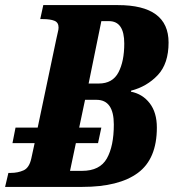

<svg xmlns="http://www.w3.org/2000/svg" viewBox="-41 -734 682 754"><path d="M-21 0 -8 -55H2Q29 -55 51.5 -65Q74 -75 82 -112L95 -172H8L20 -233H107L180 -580Q183 -596 186 -607Q189 -618 189 -626Q189 -646 172.5 -652.5Q156 -659 128 -659H117L129 -714H422Q621 -714 621 -567Q621 -484 578.5 -439Q536 -394 474 -378L473 -374Q519 -365 547 -328.5Q575 -292 575 -233Q575 -110 500.5 -55Q426 0 282 0ZM347 -406Q401 -406 424 -449.5Q447 -493 447 -563Q447 -651 387 -651H357L307 -406ZM281 -63Q351 -63 378.5 -111.5Q406 -160 406 -245Q406 -342 338 -342H293L270 -233H357L344 -172H257L234 -63Z"/></svg>

Font: Noto Serif Condensed ExtraBold
Style: Italic
Weight: 800
Width: 3
Italic angle: -12°
Designer: Monotype Design Team
Foundry: Monotype Imaging Inc.
Version: Version 2.014; ttfautohint (v1.8.4.7-5d5b)